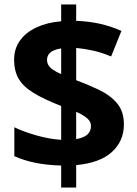

<svg xmlns="http://www.w3.org/2000/svg" viewBox="-20 -779 612 857"><path d="M253 -40Q188 -42 137 -52.5Q86 -63 44 -82V-211Q85 -191 143 -174.5Q201 -158 253 -155V-306Q176 -336 129.5 -364.5Q83 -393 63 -428Q43 -463 43 -512Q43 -562 69.5 -598.5Q96 -635 143.5 -657Q191 -679 253 -684V-759H320V-686Q376 -684 425.5 -673Q475 -662 522 -641L476 -527Q436 -544 395.5 -553Q355 -562 320 -565V-421Q374 -401 423 -377.5Q472 -354 502.5 -318Q533 -282 533 -223Q533 -150 480 -101Q427 -52 320 -42V58H253ZM320 -158Q354 -164 370 -178.5Q386 -193 386 -216Q386 -230 378.5 -240.5Q371 -251 356.5 -260.5Q342 -270 320 -280ZM253 -563Q233 -560 219 -553.5Q205 -547 197.5 -536.5Q190 -526 190 -512Q190 -498 196.5 -487.5Q203 -477 217 -467.5Q231 -458 253 -448Z"/></svg>

Font: Noto Sans Devanagari
Style: Bold
Weight: 700
Version: Version 2.003